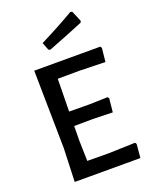

<svg xmlns="http://www.w3.org/2000/svg" viewBox="-160 -958 813 1041"><g transform="rotate(-20 246.5 -437.0)"><path d="M378 -874 389 -872 415 -811 412 -801Q337 -769 207 -719L197 -723L180 -767Q297 -826 378 -874ZM466 -88 472 -79 465 0H86L93 -193L86 -642H467L473 -633L465 -554L313 -558L191 -557L188 -369L304 -368L410 -371L417 -363L409 -284L296 -287L187 -286L186 -202L189 -84L311 -83Z"/></g></svg>

Font: Alegreya Sans Medium
Style: Regular
Weight: 500
Designer: Juan Pablo del Peral
Foundry: Huerta Tipografica
Version: Version 2.007